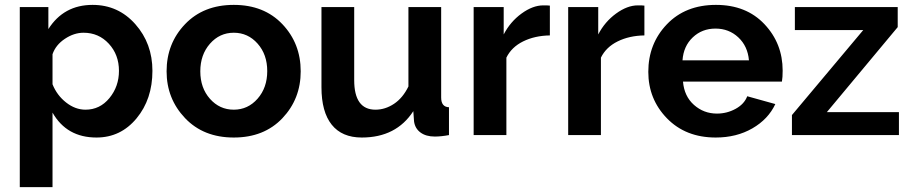

<svg xmlns="http://www.w3.org/2000/svg" viewBox="-20 -553 3729 786"><path d="M375 10Q253 10 195 -92V213H61V-524H178V-434Q241 -533 359 -533Q464 -533 534 -454Q604 -375 604 -263Q604 -147 539 -68.5Q474 10 375 10ZM330 -104Q389 -104 428 -151.5Q467 -199 467 -263Q467 -329 425.5 -374Q384 -419 322 -419Q283 -419 245.5 -394Q208 -369 195 -331V-208Q213 -163 250.5 -133.5Q288 -104 330 -104Z M662 -261Q662 -375 737.5 -454Q813 -533 937 -533Q1061 -533 1136 -454Q1211 -375 1211 -261Q1211 -148 1136 -69Q1061 10 937 10Q813 10 737.5 -69.5Q662 -149 662 -261ZM839.5 -374Q800 -329 800 -261Q800 -193 839.5 -148.5Q879 -104 937 -104Q995 -104 1034.5 -149Q1074 -194 1074 -262Q1074 -330 1034.5 -374.5Q995 -419 937 -419Q879 -419 839.5 -374Z M1461 10Q1380 10 1338 -42.5Q1296 -95 1296 -196V-524H1430V-225Q1430 -104 1517 -104Q1557 -104 1593 -128Q1629 -152 1652 -199V-524H1786V-154Q1786 -115 1818 -114V0Q1786 6 1760 6Q1724 6 1701.5 -10.5Q1679 -27 1675 -56L1672 -98Q1602 10 1461 10Z M2231 -530V-408Q2169 -407 2121.5 -383.5Q2074 -360 2053 -317V0H1919V-524H2042V-412Q2069 -464 2115 -497.5Q2161 -531 2204 -531Q2225 -531 2231 -530Z M2618 -530V-408Q2556 -407 2508.5 -383.5Q2461 -360 2440 -317V0H2306V-524H2429V-412Q2456 -464 2502 -497.5Q2548 -531 2591 -531Q2612 -531 2618 -530Z M2910 10Q2787 10 2710.5 -68.5Q2634 -147 2634 -259Q2634 -374 2710 -453.5Q2786 -533 2911 -533Q3035 -533 3109.5 -454Q3184 -375 3184 -264Q3184 -236 3181 -219H2776Q2781 -159 2821 -123.5Q2861 -88 2915 -88Q2956 -88 2991.5 -107.5Q3027 -127 3039 -159L3154 -127Q3125 -65 3060 -27.5Q2995 10 2910 10ZM2774 -306H3046Q3041 -364 3002.5 -400Q2964 -436 2909 -436Q2854 -436 2816 -400Q2778 -364 2774 -306Z M3222 0V-82L3514 -430H3234V-524H3655V-442L3365 -94H3660V0Z"/></svg>

Font: Raleway
Style: Bold
Weight: 700
Designer: Matt McInerney, Pablo Impallari, Rodrigo Fuenzalida
Foundry: Matt McInerney, Pablo Impallari, Rodrigo Fuenzalida
Version: Version 3.000